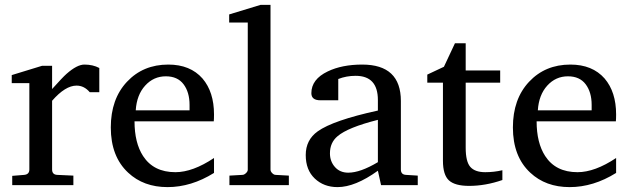

<svg xmlns="http://www.w3.org/2000/svg" viewBox="-20 -757 2575 785"><path d="M386 -380H347Q324 -407 293 -407Q247 -407 193 -345V-64Q193 -43 214 -42L280 -39V0H30V-38L79 -42Q100 -44 100 -64V-417H28V-450L152 -488H193V-393Q236 -441 252 -455Q295 -493 325 -493Q360 -493 386 -479Z M855 -50Q762 8 665 8Q567 8 504 -51Q433 -117 433 -236Q433 -352 499 -422.5Q565 -493 668 -493Q758 -493 808 -436Q855 -381 855 -289Q855 -270 854 -261H530Q530 -173 565 -119Q608 -53 697 -53Q768 -53 855 -111ZM755 -306V-328Q755 -380 730.5 -412.5Q706 -445 658 -445Q608 -445 573.5 -407Q539 -369 535 -306Z M1161 0H918V-39L971 -42Q978 -42 985.5 -49Q993 -56 993 -63V-665H917V-698L1045 -737H1086V-63Q1086 -56 1093 -49Q1100 -42 1107 -42L1161 -39Z M1688 0H1538L1525 -59Q1432 8 1360 8Q1304 8 1267 -27Q1230 -62 1230 -123Q1230 -185 1279 -220Q1342 -265 1525 -305V-348Q1525 -447 1434 -447Q1396 -447 1363 -434V-347H1290Q1253 -347 1253 -376Q1253 -433 1320 -465Q1378 -493 1461 -493Q1619 -493 1619 -344V-64Q1619 -43 1640 -42L1688 -39ZM1525 -94V-267Q1402 -236 1360 -200Q1329 -174 1329 -130Q1329 -97 1349.5 -74Q1370 -51 1404 -51Q1453 -51 1525 -94Z M2034 -21Q1965 3 1898 3Q1840 3 1815.5 -19.5Q1791 -42 1791 -100V-419H1727V-452L1795 -484L1840 -580H1884V-469H2025V-419H1884V-153Q1884 -96 1903 -74.5Q1922 -53 1964 -53Q2000 -53 2034 -61Z M2499 -50Q2406 8 2309 8Q2211 8 2148 -51Q2077 -117 2077 -236Q2077 -352 2143 -422.5Q2209 -493 2312 -493Q2402 -493 2452 -436Q2499 -381 2499 -289Q2499 -270 2498 -261H2174Q2174 -173 2209 -119Q2252 -53 2341 -53Q2412 -53 2499 -111ZM2399 -306V-328Q2399 -380 2374.5 -412.5Q2350 -445 2302 -445Q2252 -445 2217.5 -407Q2183 -369 2179 -306Z"/></svg>

Font: Apparatus SIL
Style: Regular
Weight: 400
Version: Version 1.0